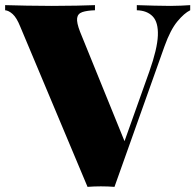

<svg xmlns="http://www.w3.org/2000/svg" viewBox="-36 -728 761 748"><path d="M705 -708V-688Q682 -677 655 -644.5Q628 -612 605 -548L410 0Q398 -1 384.5 -1.5Q371 -2 357 -2Q344 -2 330.5 -1.5Q317 -1 305 0L43 -624Q29 -659 13.5 -673Q-2 -687 -16 -688V-708Q20 -707 68.5 -706Q117 -705 166 -705Q217 -705 262 -706Q307 -707 334 -708V-688Q303 -687 285 -681Q267 -675 264.5 -657.5Q262 -640 276 -604L456 -161L432 -130L546 -450Q577 -538 579 -589.5Q581 -641 559 -664Q537 -687 497 -688V-708Q535 -707 564.5 -706Q594 -705 628 -705Q648 -705 669 -706Q690 -707 705 -708Z"/></svg>

Font: Playfair Display Black
Style: Regular
Weight: 900
Designer: Claus Eggers Sørensen
Foundry: Claus Eggers Sørensen
Version: Version 1.203